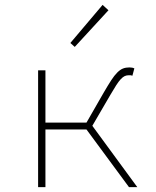

<svg xmlns="http://www.w3.org/2000/svg" viewBox="-20 -766 640 786"><path d="M136 0V-478H166V-264H334L404 -386Q422 -417 435 -437Q448 -457 460 -469Q472 -481 483.5 -485.5Q495 -490 510 -490Q522 -490 530 -486L522 -456Q517 -458 515 -458Q513 -458 508 -458Q498 -458 490.5 -454.5Q483 -451 474.5 -442Q466 -433 456 -417.5Q446 -402 432 -378L358 -251L542 0H508L334 -236H166V0ZM286 -574 268 -590 400 -746 424 -724Z"/></svg>

Font: Source Code Pro ExtraLight
Style: Regular
Weight: 200
Monospace: yes
Designer: Paul D. Hunt, Teo Tuominen
Foundry: Adobe Systems Incorporated
Version: Version 2.030;PS 1.000;hotconv 16.6.51;makeotf.lib2.5.65220